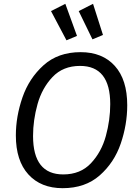

<svg xmlns="http://www.w3.org/2000/svg" viewBox="-20 -973 727 1005"><path d="M646 -422Q646 -321 612 -221.5Q578 -122 502 -55Q426 12 308 12Q194 12 128.5 -60Q63 -132 63 -264Q63 -363 97.5 -463Q132 -563 208 -631.5Q284 -700 402 -700Q516 -700 581 -628Q646 -556 646 -422ZM153 -261Q153 -60 311 -60Q401 -60 456 -118.5Q511 -177 534 -261Q557 -345 557 -428Q557 -628 399 -628Q310 -628 255 -570Q200 -512 176.5 -428Q153 -344 153 -261ZM383 -785 328 -762 247 -915 322 -953ZM519 -790 464 -767 392 -915 467 -953Z"/></svg>

Font: Fira Sans Book
Style: Italic
Weight: 350
Italic angle: -8°
Designer: bBox Type GmbH & Carrois Corporate GbR & Edenspiekermann AG
Foundry: bBox Type GmbH & Carrois Corporate GbR & Edenspiekermann AG
Version: Version 4.301